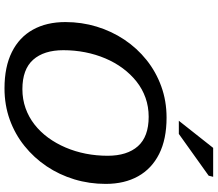

<svg xmlns="http://www.w3.org/2000/svg" viewBox="-77 -879 967 853"><g transform="rotate(90 406.5 -452.5)"><path d="M203 -250.5Q203 -164 245.5 -116.2Q288 -68.5 376 -68.5Q421 -68.5 460.5 -82.5Q500 -96.5 533 -122.2Q566 -148 591.8 -183.2Q617.5 -218.5 635.5 -260.8Q653.5 -303 662.8 -350.2Q672 -397.5 672 -447Q672 -534 629.5 -581.8Q587 -629.5 499 -629.5Q454 -629.5 414.5 -615.5Q375 -601.5 342.2 -575.5Q309.5 -549.5 283.5 -514.5Q257.5 -479.5 239.5 -437Q221.5 -394.5 212.2 -347.2Q203 -300 203 -250.5ZM797 -438.5Q797 -366 776.8 -299.2Q756.5 -232.5 718.8 -176.2Q681 -120 628.5 -77.8Q576 -35.5 511.2 -12.2Q446.5 11 372.5 11Q277 11 211.2 -21.8Q145.5 -54.5 111.8 -115.2Q78 -176 78 -259.5Q78 -331.5 98.2 -398.2Q118.5 -465 156.2 -521.5Q194 -578 246.5 -620Q299 -662 363.8 -685.5Q428.5 -709 502.5 -709Q598.5 -709 664 -676Q729.5 -643 763.2 -582.5Q797 -522 797 -438.5ZM516.5 -763.5 637 -916H765.5L760.5 -896L575 -763.5Z"/></g></svg>

Font: Newsreader 9pt Medium
Style: Italic
Weight: 500
Italic angle: -17°
Designer: Hugues Gentile
Foundry: Production Type
Version: Version 1.003